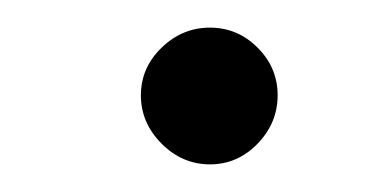

<svg xmlns="http://www.w3.org/2000/svg" viewBox="-20 -119 270 139"><path d="M166.5 -84.5Q181 -70 181 -50Q181 -30 166.5 -15Q152 0 132 0Q112 0 97 -15Q82 -30 82 -50Q82 -70 97 -84.5Q112 -99 132 -99Q152 -99 166.5 -84.5Z"/></svg>

Font: Quicksand
Style: Bold Italic
Weight: 700
Italic angle: -12°
Designer: Andrew Paglinawan
Foundry: Andrew Paglinawan
Version: 1.002